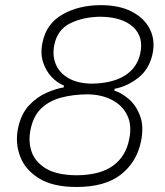

<svg xmlns="http://www.w3.org/2000/svg" viewBox="-20 -717 641 746"><path d="M277.5 9.5Q185.5 9.5 131.5 -24Q77.5 -57.5 58 -109.8Q38.5 -162 50 -218.5Q62 -275 93 -307.8Q124 -340.5 160.8 -356.5Q197.5 -372.5 227.5 -377.5L228.5 -384.5Q203.5 -394 181 -417.5Q158.5 -441 147.2 -475.8Q136 -510.5 145.5 -553.5Q160.5 -625.5 223.5 -661.2Q286.5 -697 372.5 -697Q444 -697 492.8 -671.5Q541.5 -646 562.8 -602.8Q584 -559.5 572.5 -506.5Q559.5 -448 517.2 -414.8Q475 -381.5 425.5 -372L424 -365Q450.5 -357.5 479.5 -333Q508.5 -308.5 524.2 -266.8Q540 -225 527.5 -166Q510.5 -86 449 -38.2Q387.5 9.5 277.5 9.5ZM335.5 -392Q416.5 -393 464.8 -423.2Q513 -453.5 525 -509.5Q539 -574 496.8 -612.5Q454.5 -651 370 -652Q302.5 -651 253 -626.5Q203.5 -602 191.5 -544.5Q182.5 -503 196.2 -468.8Q210 -434.5 245.2 -413.8Q280.5 -393 335.5 -392ZM278.5 -36Q369.5 -37 419 -73Q468.5 -109 481.5 -174Q493.5 -229 474.8 -268.2Q456 -307.5 415 -328.8Q374 -350 319.5 -350.5Q264.5 -350 218.5 -338Q172.5 -326 141.2 -296.8Q110 -267.5 99 -215Q89 -169 102.5 -128.5Q116 -88 158.5 -62.2Q201 -36.5 278.5 -36Z"/></svg>

Font: Commissioner Loud ExtraLight
Style: Italic
Weight: 200
Italic angle: -12°
Designer: Kostas Bartsokas
Foundry: Kostas Bartsokas
Version: Version 1.000; ttfautohint (v1.8.3)